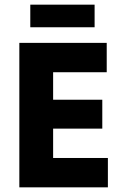

<svg xmlns="http://www.w3.org/2000/svg" viewBox="-20 -804 512 824"><path d="M443 0V-126H208V-252H419V-376H208V-494H438V-620H63V0ZM386 -784H110V-687H386Z"/></svg>

Font: Gemini
Style: Regular
Weight: 700
Designer: Pushpananda Ekanayake, Sol Matas, Kosala Senevirathne
Foundry: Mooniak
Version: Version 1.000;PS 1.0;hotconv 1.0.86;makeotf.lib2.5.63406